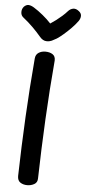

<svg xmlns="http://www.w3.org/2000/svg" viewBox="-67 -1070 497 1121"><g transform="rotate(5 182.0 -509.0)"><path d="M117 -724Q119 -747 136 -758Q153 -769 175 -769Q201 -769 218 -758Q235 -747 234 -722Q219 -550 210 -375.5Q201 -201 197 -28Q197 -4 178.5 6.5Q160 17 137 17Q114 17 97 6Q80 -5 80 -32Q84 -202 93 -376.5Q102 -551 117 -724ZM287 -1017Q299 -1030 315.5 -1033Q332 -1036 350 -1021Q364 -1010 364 -995Q364 -980 354 -965Q339 -944 317.5 -922Q296 -900 274 -881Q252 -862 235 -851Q220 -842 207 -836Q194 -830 179 -830Q166 -830 155.5 -836Q145 -842 136 -853Q115 -878 88.5 -904.5Q62 -931 28 -958Q16 -968 15.5 -986.5Q15 -1005 27 -1019Q40 -1032 54 -1031.5Q68 -1031 86 -1020Q112 -1004 140 -981Q168 -958 189 -935Q206 -946 222.5 -958.5Q239 -971 256 -986Q273 -1001 287 -1017Z"/></g></svg>

Font: Playpen Sans Medium
Style: Regular
Weight: 500
Designer: Laura Meseguer, Veronika Burian, José Scaglione
Foundry: TypeTogether
Version: Version 1.001